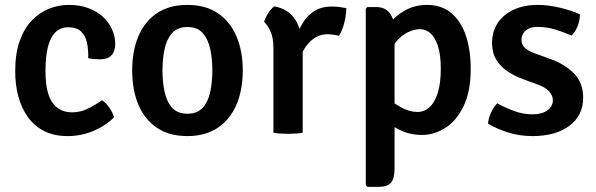

<svg xmlns="http://www.w3.org/2000/svg" viewBox="-20 -528 2373 764"><path d="M331 -296.5Q332 -330.5 326 -358.5Q320 -386.5 302.2 -403Q284.5 -419.5 251 -419.5Q206.5 -419.5 183.8 -376.5Q161 -333.5 161 -245Q161 -158 188.8 -119.5Q216.5 -81 267 -81Q300 -81 330 -95.8Q360 -110.5 385.5 -129Q400.5 -120.5 414.8 -100Q429 -79.5 433.5 -61Q399.5 -27 351.2 -6.8Q303 13.5 249 13.5Q195 13.5 155.8 -6.5Q116.5 -26.5 91 -62Q65.5 -97.5 53 -144.2Q40.5 -191 40.5 -245Q40.5 -315.5 58.5 -365.5Q76.5 -415.5 107 -447Q137.5 -478.5 175.5 -493.5Q213.5 -508.5 253.5 -508.5Q298 -508.5 332.8 -495.2Q367.5 -482 390.8 -460Q414 -438 426.2 -410.2Q438.5 -382.5 438.5 -354Q438.5 -324 423.5 -308Q408.5 -292 379.5 -292Q365 -292 354 -293Q343 -294 331 -296.5Z M946 -247.5Q946 -170 920.8 -111.2Q895.5 -52.5 846.5 -19.5Q797.5 13.5 725.5 13.5Q653 13.5 604 -19.8Q555 -53 530.5 -111.8Q506 -170.5 506 -247.5Q506 -325 530.8 -383.8Q555.5 -442.5 604.5 -475.5Q653.5 -508.5 725.5 -508.5Q798.5 -508.5 847.2 -475.2Q896 -442 921 -383.2Q946 -324.5 946 -247.5ZM626.5 -247.5Q626.5 -202.5 634.8 -163.2Q643 -124 664.5 -99.8Q686 -75.5 726 -75.5Q765.5 -75.5 787 -99.8Q808.5 -124 816.8 -163.2Q825 -202.5 825 -247.5Q825 -292.5 816.8 -332Q808.5 -371.5 787 -396Q765.5 -420.5 726 -420.5Q686 -420.5 664.5 -396Q643 -371.5 634.8 -332Q626.5 -292.5 626.5 -247.5Z M1358 -495.5Q1358 -473 1351 -441.5Q1344 -410 1329 -385.5Q1318 -388.5 1307.2 -389.8Q1296.5 -391 1286 -392Q1259.5 -392 1239.5 -381.2Q1219.5 -370.5 1205 -353Q1190.5 -335.5 1180 -313.5Q1169.5 -291.5 1162 -268.5L1146.5 -289Q1147.5 -325.5 1156 -363.2Q1164.5 -401 1182 -432.2Q1199.5 -463.5 1228.8 -482.8Q1258 -502 1301 -502Q1317 -502 1330 -500.2Q1343 -498.5 1358 -495.5ZM1031 -441Q1035 -456.5 1046.8 -475Q1058.5 -493.5 1071 -502.5Q1126 -493.5 1153.2 -452.2Q1180.5 -411 1184.5 -347.5V0Q1173 2.5 1157.5 3.5Q1142 4.5 1126.5 4.5Q1111 4.5 1095.8 3.5Q1080.5 2.5 1068 0V-338Q1068 -378.5 1055.8 -404.2Q1043.5 -430 1031 -441Z M1476 -500Q1512.5 -500 1531.2 -475.2Q1550 -450.5 1550 -406V142.5Q1550 181.5 1536.2 198.5Q1522.5 215.5 1486.5 215.5H1442L1435.5 209V-493.5L1442 -500ZM1853 -253.5Q1853 -165 1825.2 -106.8Q1797.5 -48.5 1753 -19.8Q1708.5 9 1659 9Q1610.5 9 1570.2 -11.2Q1530 -31.5 1496 -55.5L1511 -144.5Q1539.5 -122 1573.5 -102.2Q1607.5 -82.5 1641.5 -82.5Q1668.5 -82.5 1689.2 -101.5Q1710 -120.5 1722 -158.8Q1734 -197 1734 -254Q1734 -310 1722.5 -345Q1711 -380 1692.2 -396Q1673.5 -412 1651 -412Q1628.5 -412 1602.5 -399.5Q1576.5 -387 1553.8 -358.8Q1531 -330.5 1518 -283.5L1493.5 -363.5Q1502 -399 1527.8 -432.2Q1553.5 -465.5 1592.5 -487Q1631.5 -508.5 1679 -508.5Q1737 -508.5 1775.8 -476Q1814.5 -443.5 1833.8 -386.2Q1853 -329 1853 -253.5Z M1922 -36Q1923 -55.5 1933.8 -79.2Q1944.5 -103 1958.5 -117Q1990 -99.5 2026 -86.2Q2062 -73 2098.5 -73Q2136.5 -73 2158 -88.8Q2179.5 -104.5 2180 -128.5Q2180 -148 2165.2 -164.2Q2150.5 -180.5 2121.5 -191L2064 -212Q2029 -224.5 2000.5 -243.5Q1972 -262.5 1955 -290.2Q1938 -318 1938 -356.5Q1938 -403.5 1961.2 -437.5Q1984.5 -471.5 2025.2 -490Q2066 -508.5 2119 -508.5Q2161 -508.5 2208.5 -497.2Q2256 -486 2287.5 -471Q2288 -456.5 2283.8 -440.2Q2279.5 -424 2271.8 -409.5Q2264 -395 2254 -386.5Q2226.5 -399 2191 -410Q2155.5 -421 2118.5 -421Q2089 -421 2072 -406.8Q2055 -392.5 2055 -369.5Q2055 -350.5 2068.5 -337.8Q2082 -325 2110 -315L2172 -292.5Q2228.5 -272 2264.5 -235.2Q2300.5 -198.5 2300.5 -139Q2300.5 -68.5 2245.8 -27.5Q2191 13.5 2099.5 13.5Q2046.5 13.5 2000.8 -1.2Q1955 -16 1922 -36Z"/></svg>

Font: Signika Medium
Style: Regular
Weight: 500
Designer: Anna Giedry
Foundry: Anna Giedry
Version: Version 2.000